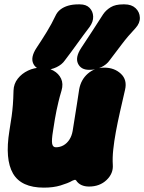

<svg xmlns="http://www.w3.org/2000/svg" viewBox="-20 -835 661 880"><path d="M497 -80Q500 -40 468.5 -10Q437 20 388 20Q368 20 353 13Q338 6 329 -8Q326 -12 321.5 -10.5Q317 -9 312 -7Q302 -1 288 4.5Q274 10 257.5 15Q241 20 222 22.5Q203 25 181 25Q77 25 39.5 -40Q2 -105 23 -235Q30 -277 33.5 -303Q37 -329 39 -354.5Q41 -380 42 -420Q43 -451 61.5 -474.5Q80 -498 108.5 -511.5Q137 -525 168 -525Q200 -525 224.5 -511.5Q249 -498 260 -474.5Q271 -451 262 -420Q253 -390 248 -368.5Q243 -347 239 -328.5Q235 -310 231.5 -288.5Q228 -267 223 -235Q216 -193 219 -176.5Q222 -160 236 -160Q255 -160 271 -169Q287 -178 298 -195Q309 -212 313 -235Q320 -277 324 -304Q328 -331 332.5 -357.5Q337 -384 343 -426Q351 -470 382.5 -497.5Q414 -525 458 -525Q504 -525 534 -497Q564 -469 553 -423Q541 -371 530 -322.5Q519 -274 511 -230.5Q503 -187 499 -149Q495 -111 497 -80ZM277 -558Q264 -539 239 -527Q214 -515 187 -515H183Q146 -515 132.5 -543.5Q119 -572 147 -615Q173 -654 195 -690Q217 -726 234 -762Q242 -780 257 -791.5Q272 -803 292.5 -809Q313 -815 339 -815H346Q375 -815 390.5 -799Q406 -783 407 -759.5Q408 -736 391 -712Q362 -674 334 -635Q306 -596 277 -558ZM482 -558Q469 -539 444 -527Q419 -515 392 -515H388Q351 -515 337.5 -543.5Q324 -572 352 -615Q378 -654 403 -692.5Q428 -731 453 -770Q466 -789 487.5 -802Q509 -815 544 -815H551Q583 -815 601.5 -797.5Q620 -780 621 -754.5Q622 -729 601 -706Q566 -669 538.5 -632.5Q511 -596 482 -558Z"/></svg>

Font: Winky Sans Black
Style: Italic
Weight: 900
Italic angle: -8.97852°
Designer: Simon Atzbach
Foundry: typofactur
Version: Version 1.205